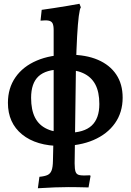

<svg xmlns="http://www.w3.org/2000/svg" viewBox="-20 -762 692 1018"><path d="M303.7 12Q172.5 12 97.3 -49.1Q22 -110.3 22 -216.9Q22 -294.6 61.9 -352Q101.7 -409.5 174.8 -440.7Q247.8 -472 346.8 -472Q436 -472 499.2 -444.8Q562.4 -417.6 596.3 -366.9Q630.3 -316.3 630.3 -244.2Q630.3 -166.5 589.7 -108.8Q549.1 -51.1 475.7 -19.5Q402.3 12 303.7 12ZM340.4 -58.2Q425.2 -58.2 466 -96Q506.7 -133.8 506.7 -210.5Q506.7 -274.5 485.1 -314.8Q463.4 -355.2 419.7 -374.7Q376.1 -394.1 309.1 -394.1Q223.8 -394.1 184.4 -357.5Q144.9 -320.9 144.9 -243.2Q144.9 -179.3 165.8 -138.4Q186.7 -97.5 230.1 -77.9Q273.5 -58.2 340.4 -58.2ZM180.8 236.1 189 175.4Q217.3 172.8 232.3 165.7Q247.4 158.6 253.8 141Q260.3 123.5 260.7 90.7L264.5 -76.4V-602.3Q264.5 -625.9 259 -637.6Q253.5 -649.2 238.7 -652.4Q223.8 -655.6 194.9 -652.5L201.1 -709.8Q229.4 -713.7 264.8 -719.1Q300.2 -724.5 336.2 -730.5Q372.1 -736.5 401.4 -742L408.7 -723.1Q402.9 -716.1 397.7 -676.5Q392.6 -636.8 388.8 -568.3Q385.1 -499.8 382.6 -405.7L375.7 104.2Q375.7 134.8 380.9 149.4Q386.1 164 403.8 166.8Q421.6 169.7 457.7 167.4L460.1 171.3L449.4 231.8Q432.6 231.4 413.1 230.9Q393.6 230.5 375.4 230.2Q357.3 230 344 230Q313.6 230 270.4 231.5Q227.2 233 180.8 236.1Z"/></svg>

Font: Alegreya
Style: Regular
Weight: 400
Designer: Juan Pablo del Peral
Foundry: Huerta Tipografica
Version: Version 2.009